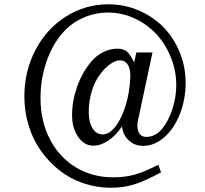

<svg xmlns="http://www.w3.org/2000/svg" viewBox="-20 -695 960 900"><path d="M608.9 -401.9 619.1 -449.2H694.8L627 -131.8Q624 -120.1 624 -106.9Q624 -81.5 634.8 -67.4Q645.5 -53.2 665 -53.2Q709 -53.2 740.2 -91.8Q770.5 -128.4 788.3 -184.1Q806.2 -239.7 806.2 -295.9Q806.2 -364.3 780.5 -427.2Q754.9 -490.2 712.2 -535.9Q669.4 -581.5 610.4 -608.9Q551.3 -636.2 486.8 -636.2Q425.3 -636.2 368.9 -611.1Q312.5 -585.9 273.9 -541Q224.6 -484.9 197.3 -404.3Q169.9 -323.7 169.9 -234.9Q169.9 -127.9 213.4 -43.2Q256.8 41.5 334.7 88.9Q412.6 136.2 511.2 136.2Q565.9 136.2 612.1 123.3Q658.2 110.4 722.2 77.1L734.9 112.8Q658.2 154.3 608.2 169.7Q558.1 185.1 500 185.1Q432.6 185.1 370.4 163.8Q308.1 142.6 258.3 103.3Q208.5 64 171.4 11.5Q134.3 -41 114.3 -106.4Q94.2 -171.9 94.2 -242.2Q94.2 -361.8 146.5 -461.2Q198.7 -560.5 289.3 -617.7Q379.9 -674.8 488.8 -674.8Q563.5 -674.8 630.4 -646Q697.3 -617.2 745.4 -568.4Q793.5 -519.5 821.8 -451.4Q850.1 -383.3 850.1 -307.1Q850.1 -228.5 823 -160.2Q795.9 -91.8 750 -51.5Q704.1 -11.2 650.9 -11.2Q611.8 -11.2 584.2 -36.4Q556.6 -61.5 551.8 -102.1Q522.5 -59.1 487.3 -35.6Q452.1 -12.2 417 -12.2Q375 -12.2 346.4 -53.2Q317.9 -94.2 317.9 -154.8Q317.9 -221.7 341.3 -288.1Q364.7 -354.5 405.8 -403.8Q430.7 -434.1 463.1 -450.4Q495.6 -466.8 529.8 -466.8Q558.6 -466.8 574.5 -453.6Q590.3 -440.4 608.9 -401.9ZM545.9 -412.1Q525.9 -414.1 499.5 -396.5Q473.1 -378.9 450.2 -348.1Q424.3 -314.5 410.2 -267.8Q396 -221.2 396 -170.9Q396 -122.1 413.8 -93.5Q431.6 -64.9 461.9 -64.9Q492.2 -64.9 521 -101.6Q549.8 -138.2 568.8 -200.2Q587.9 -262.2 590.8 -332Q592.3 -368.2 580.6 -389.2Q568.8 -410.2 545.9 -412.1Z"/></svg>

Font: Accordance
Style: Italic
Weight: 400
Italic angle: -11°
Version: Version 1.2 (build January 31, 2020) Miklal Software Solutio